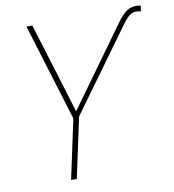

<svg xmlns="http://www.w3.org/2000/svg" viewBox="-81 -791 781 863"><g transform="rotate(-10 309.5 -360.0)"><path d="M174 0 232 -271 96 -714H123L250 -300L511 -662Q537 -697 556 -708.5Q575 -720 600 -720Q606 -720 619 -717L614 -692Q602 -695 593 -695Q577 -695 563.5 -685Q550 -675 532 -651L259 -275L200 0Z"/></g></svg>

Font: Noto Sans Thin
Style: Italic
Weight: 100
Italic angle: -12°
Designer: Monotype Design Team
Foundry: Monotype Imaging Inc.
Version: Version 2.013; ttfautohint (v1.8.4.7-5d5b)